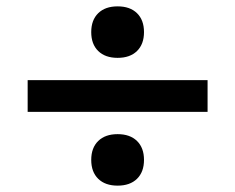

<svg xmlns="http://www.w3.org/2000/svg" viewBox="-20 -652 740 604"><path d="M67 -300V-400H633V-300ZM350 -470Q311 -470 289 -491.5Q267 -513 267 -551Q267 -589 289 -610.5Q311 -632 350 -632Q389 -632 411 -610.5Q433 -589 433 -551Q433 -513 411 -491.5Q389 -470 350 -470ZM350 -68Q311 -68 289 -89.5Q267 -111 267 -149Q267 -187 289 -208.5Q311 -230 350 -230Q389 -230 411 -208.5Q433 -187 433 -149Q433 -111 411 -89.5Q389 -68 350 -68Z"/></svg>

Font: Martian Mono
Style: Regular
Weight: 400
Monospace: yes
Designer: Roman Shamin
Foundry: Evil Martians
Version: Version 1.000; ttfautohint (v1.8.4.7-5d5b)